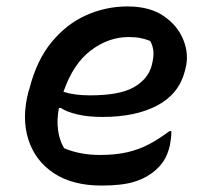

<svg xmlns="http://www.w3.org/2000/svg" viewBox="-20 -565 640 596"><path d="M376 -545Q445 -545 488.5 -515Q532 -485 549.5 -440.5Q567 -396 556 -353L554 -345Q536 -274 469 -238Q402 -202 298 -202Q253 -202 219.5 -210Q186 -218 169 -230H163Q156 -195 160 -162.5Q164 -130 179 -105Q228 -84 290 -84Q339 -84 375.5 -92.5Q412 -101 443 -117.5Q474 -134 506 -158H512Q512 -145 510.5 -134Q509 -123 507 -112Q500 -84 489 -67Q478 -50 462 -36Q434 -12 396 -0.5Q358 11 295 11Q205 11 147 -27.5Q89 -66 68 -132Q47 -198 68 -279L72 -292Q94 -378 140 -434Q186 -490 247 -517.5Q308 -545 376 -545ZM379 -450Q317 -450 262 -408.5Q207 -367 177 -280Q211 -269 259 -269Q352 -269 396 -294.5Q440 -320 451 -362Q458 -389 456 -407Q454 -425 446 -438Q431 -444 415.5 -447Q400 -450 379 -450Z"/></svg>

Font: Recursive Mn Csl St Med
Style: Italic
Weight: 500
Italic angle: -15°
Monospace: yes
Version: Version 1.079;hotconv 1.0.112;makeotfexe 2.5.65598; ttfautoh